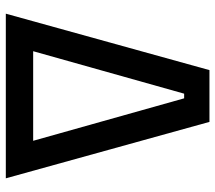

<svg xmlns="http://www.w3.org/2000/svg" viewBox="-60 -680 740 660"><g transform="rotate(90 310.0 -350.0)"><path d="M27 0H593L399 -700H221ZM156 -94 302 -613H318L464 -94Z"/></g></svg>

Font: Meta Space Medium
Style: Regular
Weight: 500
Designer: Meta Pool / Florian Karsten
Foundry: Meta Pool / Florian Karsten
Version: Version 2.000;Glyphs 3.1.1 (3137)